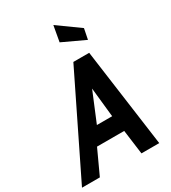

<svg xmlns="http://www.w3.org/2000/svg" viewBox="-271 -1074 1056 1187"><g transform="rotate(-30 257.0 -480.0)"><path d="M-44.5 0 298 -700H411L507 0H380L357 -173.5H163L83 0ZM229 -289.5H338L316 -499.5ZM444.5 -773 285 -847.5 305 -959.5 459.5 -848.5Z"/></g></svg>

Font: Cabin Condensed
Style: Bold Italic
Weight: 700
Width: 3
Italic angle: -10°
Designer: Pablo Impallari
Foundry: Pablo Impallari. http://www.impallari.com Igino Marini. http://www.ikern.com
Version: Version 3.001; ttfautohint (v1.8.3)